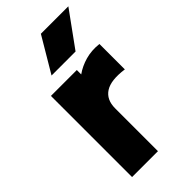

<svg xmlns="http://www.w3.org/2000/svg" viewBox="-234 -806 865 865"><g transform="rotate(-45 198.0 -373.5)"><path d="M55 0Q55 -128 55 -258.5Q55 -389 55 -517Q96 -517 138 -517Q180 -517 220 -517Q220 -510 220 -503Q220 -496 220 -489Q251 -511 290 -522Q329 -533 375 -528Q375 -488 375 -447Q375 -406 375 -366Q296 -377 258 -352.5Q220 -328 220 -273Q220 -206 220 -137Q220 -68 220 0Q180 0 138 0Q96 0 55 0ZM122 -580Q147 -621 171.5 -663.5Q196 -706 221 -747Q265 -747 309 -747Q353 -747 396 -747Q366 -706 335.5 -663.5Q305 -621 275 -580Q238 -580 199 -580Q160 -580 122 -580Z"/></g></svg>

Font: Tilt Warp
Style: Regular
Weight: 400
Designer: Andy Clymer
Foundry: Andy Clymer
Version: Version 1.000